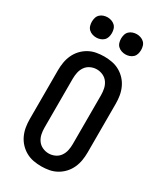

<svg xmlns="http://www.w3.org/2000/svg" viewBox="-234 -1042 969 1138"><g transform="rotate(30 250.0 -473.0)"><path d="M250 8Q223 8 196 3Q169 -2 145 -15.5Q121 -29 102.5 -49Q84 -69 72.5 -94Q61 -119 56.5 -146Q52 -173 52 -200V-535Q52 -562 56.5 -589Q61 -616 72.5 -641Q84 -666 102.5 -686Q121 -706 145 -719.5Q169 -733 196 -738Q223 -743 250 -743Q277 -743 304 -738Q331 -733 355 -719.5Q379 -706 397.5 -686Q416 -666 427.5 -641Q439 -616 443.5 -589Q448 -562 448 -535V-200Q448 -173 443.5 -146Q439 -119 427.5 -94Q416 -69 397.5 -49Q379 -29 355 -15.5Q331 -2 304 3Q277 8 250 8ZM250 -80Q272 -80 292.5 -89.5Q313 -99 325.5 -117Q338 -135 342.5 -156.5Q347 -178 347 -200V-535Q347 -557 342.5 -578.5Q338 -600 325.5 -618Q313 -636 292.5 -645.5Q272 -655 250 -655Q228 -655 207.5 -645.5Q187 -636 174.5 -618Q162 -600 157.5 -578.5Q153 -557 153 -535V-200Q153 -178 157.5 -156.5Q162 -135 174.5 -117Q187 -99 207.5 -89.5Q228 -80 250 -80ZM351 -816Q337 -816 323.5 -820.5Q310 -825 300 -834.5Q290 -844 286 -857.5Q282 -871 282 -885Q282 -899 286 -912.5Q290 -926 300 -935.5Q310 -945 323.5 -949.5Q337 -954 351 -954Q364 -954 377.5 -949.5Q391 -945 401 -935.5Q411 -926 415 -912.5Q419 -899 419 -885Q419 -871 415 -857.5Q411 -844 401 -834.5Q391 -825 377.5 -820.5Q364 -816 351 -816ZM151 -816Q137 -816 123.5 -820.5Q110 -825 100 -834.5Q90 -844 86 -857.5Q82 -871 82 -885Q82 -899 86 -912.5Q90 -926 100 -935.5Q110 -945 123.5 -949.5Q137 -954 151 -954Q164 -954 177.5 -949.5Q191 -945 201 -935.5Q211 -926 215 -912.5Q219 -899 219 -885Q219 -871 215 -857.5Q211 -844 201 -834.5Q191 -825 177.5 -820.5Q164 -816 151 -816Z"/></g></svg>

Font: Iosevka Custom Semibold
Style: Regular
Weight: 600
Designer: Belleve Invis
Foundry: Belleve Invis
Version: Version 27.0.2; ttfautohint (v1.8.4)